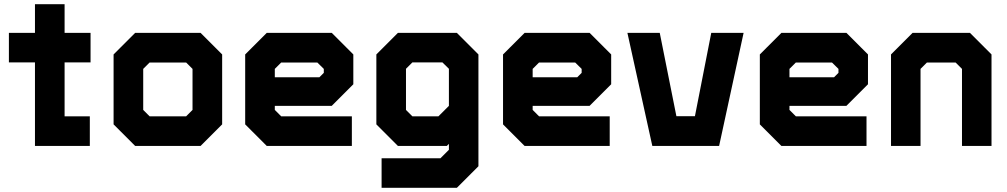

<svg xmlns="http://www.w3.org/2000/svg" viewBox="-20 -697 4810 917"><path d="M147 0V-399H22.5V-540H147V-677H288.5V-540H412.5V-399H288.5V-141.5H409V0ZM218 -71.5H347V-71H218V-471H349.5V-470.5H218V-614.5V-471H86V-471.5H218Z M625.5 0 522.5 -103V-437L625.5 -540H938L1041 -437V-103L938 0ZM665.5 -71H904L969.5 -141V-403L904 -470H661.5L595 -403V-141ZM665.5 -71 595 -141V-403L661.5 -470H904L969.5 -403V-141L904 -71ZM694.5 -141.5H869L899.5 -172V-368L869 -398.5H694.5L664 -368V-172Z M1564.5 -540 1667.5 -437V-294.5L1564.5 -191.5H1292.5V-172L1323 -141.5H1660.5V0H1254L1151 -103V-437L1254 -540ZM1528 -471 1592 -408V-315L1539 -262H1220.5V-403L1289.5 -471ZM1528 -471H1289.5L1220.5 -403V-137L1285.5 -73H1598H1285.5L1220.5 -137V-262H1539L1592 -315V-408ZM1495.5 -398.5H1323L1292.5 -368V-328H1505.5L1526.5 -349V-368Z M1802.5 200V59H2083.5L2124 18.5V-10L2114 0H1880.5L1777.5 -103V-437L1880.5 -540H2162L2265 -437V97L2162 200ZM1865.5 130H2120L2197 47V-399L2128 -470H1914.5L1846.5 -402V-148L1923 -71H2096L2197 -167V47L2120 130H1865.5ZM1923 -71 1846.5 -148V-402L1914.5 -470H2128L2197 -399V-167L2096 -71ZM1949.5 -141.5H2074L2124 -191.5V-368.5L2093 -399H1949.5L1919 -368.5V-172Z M2796 -540 2899 -437V-294.5L2796 -191.5H2524V-172L2554.5 -141.5H2892V0H2485.5L2382.5 -103V-437L2485.5 -540ZM2759.5 -471 2823.5 -408V-315L2770.5 -262H2452V-403L2521 -471ZM2759.5 -471H2521L2452 -403V-137L2517 -73H2829.5H2517L2452 -137V-262H2770.5L2823.5 -315V-408ZM2727 -398.5H2554.5L2524 -368V-328H2737L2758 -349V-368Z M3095.5 0 2976.5 -540H3131L3210.5 -142H3299L3377 -540H3531.5L3414.5 0ZM3156 -71H3355.5L3442.5 -470L3355.5 -71H3156L3068.5 -470Z M4022.5 -540 4125.5 -437V-294.5L4022.5 -191.5H3750.5V-172L3781 -141.5H4118.5V0H3712L3609 -103V-437L3712 -540ZM3986 -471 4050 -408V-315L3997 -262H3678.5V-403L3747.5 -471ZM3986 -471H3747.5L3678.5 -403V-137L3743.5 -73H4056H3743.5L3678.5 -137V-262H3997L4050 -315V-408ZM3953.5 -398.5H3781L3750.5 -368V-328H3963.5L3984.5 -349V-368Z M4235.5 0V-437L4338.5 -540H4612.5L4715.5 -437V0H4574.5V-368L4544 -398.5H4407L4376.5 -368V0ZM4307 -71H4306.5V-396L4380.5 -470H4574L4647 -397V-71H4646.5V-397L4574 -470H4380.5L4307 -396Z"/></svg>

Font: Tourney Black
Style: Regular
Weight: 900
Version: Version 1.015